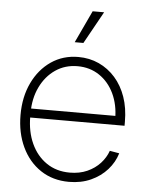

<svg xmlns="http://www.w3.org/2000/svg" viewBox="-53 -786 652 840"><g transform="rotate(5 272.5 -366.0)"><path d="M281.2 10.3Q210 10.3 156.7 -25.1Q103.5 -60.5 74.2 -122.6Q44.9 -184.6 44.9 -263.2Q44.9 -342.8 74.5 -404.5Q104 -466.3 156 -502Q208 -537.6 275.4 -537.6Q324.2 -537.6 365.7 -518.6Q407.2 -499.5 438 -464.6Q468.8 -429.7 485.6 -381.3Q502.4 -333 502.4 -273.4V-255.4H69.3V-294.9H478L459 -281.7Q459 -343.8 435.8 -392.6Q412.6 -441.4 371.1 -469.2Q329.6 -497.1 275.4 -497.1Q220.7 -497.1 178.5 -468.3Q136.2 -439.5 112.1 -389.4Q87.9 -339.4 87.9 -274.9V-259.8Q87.9 -193.4 111.6 -141.6Q135.3 -89.8 178.7 -60.1Q222.2 -30.3 281.2 -30.3Q324.2 -30.3 357.9 -45.4Q391.6 -60.5 414.6 -85.7Q437.5 -110.8 447.8 -140.6L489.7 -133.3Q478 -93.8 449 -61Q419.9 -28.3 377.2 -9Q334.5 10.3 281.2 10.3ZM253.4 -600.6 319.8 -742.2H370.1L291.5 -600.6Z"/></g></svg>

Font: Inter 24pt ExtraLight
Style: Regular
Weight: 250
Designer: Rasmus Andersson
Foundry: rsms
Version: Version 4.001;git-66647c0bb